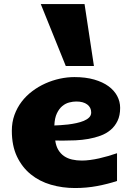

<svg xmlns="http://www.w3.org/2000/svg" viewBox="-20 -925 673 959"><path d="M564.5 -21Q518.6 -5.9 465.3 4.2Q412.1 14.2 354.5 14.2Q291.5 14.2 234.4 -2.4Q177.2 -19 133.8 -54.2Q90.3 -89.4 64.7 -143.3Q39.1 -197.3 39.1 -272Q39.1 -314.5 52.2 -350.8Q65.4 -387.2 88.1 -417Q110.8 -446.8 141.4 -469.7Q171.9 -492.7 206.8 -508.3Q241.7 -523.9 278.8 -532Q315.9 -540 351.6 -540Q407.7 -540 450.7 -527.6Q493.7 -515.1 522.2 -494.1Q550.8 -473.1 565.4 -445.3Q580.1 -417.5 580.1 -386.2Q580.1 -348.1 567.1 -321.3Q554.2 -294.4 532.5 -276.1Q510.7 -257.8 482.2 -247.3Q453.6 -236.8 421.9 -231.2Q390.1 -225.6 357.2 -224.1Q324.2 -222.7 294.4 -222.7Q284.2 -222.7 274.7 -222.9Q265.1 -223.1 255.9 -223.1Q259.8 -195.3 271.2 -176.3Q282.7 -157.2 300 -145.3Q317.4 -133.3 340.1 -128.2Q362.8 -123 388.7 -123Q408.2 -123 430.4 -126Q452.6 -128.9 475.3 -134Q498 -139.2 520.8 -145.8Q543.5 -152.3 564.5 -159.7ZM251.5 -298.3Q263.2 -298.8 281.5 -299.8Q299.8 -300.8 320.3 -303.2Q340.8 -305.7 361.3 -310.1Q381.8 -314.5 398.4 -321.3Q415 -328.1 425.3 -338.4Q435.5 -348.6 435.5 -363.3Q435.5 -388.2 415.8 -403.1Q396 -418 360.8 -418Q344.7 -418 326.2 -413.3Q307.6 -408.7 291.5 -395.5Q275.4 -382.3 264.2 -358.9Q252.9 -335.4 251.5 -298.3ZM308.6 -595.2 183.6 -904.8H402.3L449.2 -595.2Z"/></svg>

Font: Candal
Style: Regular
Weight: 400
Designer: vernon adams
Foundry: vernon adams
Version: Version 1.000